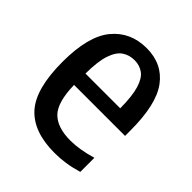

<svg xmlns="http://www.w3.org/2000/svg" viewBox="-160 -658 775 775"><g transform="rotate(45 227.0 -271.0)"><path d="M271 10Q151 10 92.8 -54.5Q34.5 -119 34.5 -273Q34.5 -419.5 89.2 -486Q144 -552.5 236 -552.5Q325.5 -552.5 375 -486.2Q424.5 -420 424.5 -271V-240H133.5Q135.5 -143.5 171 -107Q206.5 -70.5 282.5 -70.5Q332.5 -70.5 399.5 -90V-9.5Q364 1 333.2 5.5Q302.5 10 271 10ZM235.5 -483.5Q206 -483.5 183.2 -468.2Q160.5 -453 147.2 -414.2Q134 -375.5 133.5 -305H332Q331.5 -375.5 319.5 -414.2Q307.5 -453 286 -468.2Q264.5 -483.5 235.5 -483.5Z"/></g></svg>

Font: Encode Sans Condensed Condensed Medium
Style: Regular
Weight: 500
Width: 3
Designer: Multiple Designers
Foundry: Impallari Type
Version: Version 3.000; ttfautohint (v1.8.3) -l 8 -r 50 -G 200 -x 14 